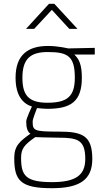

<svg xmlns="http://www.w3.org/2000/svg" viewBox="-20 -752 544 1011"><path d="M253 239C402 239 466 193 466 85C466 -39 413 -59 289 -59C158 -59 152 -64 152 -113C152 -126 175 -183 175 -183C187 -181 221 -179 229 -179C354 -179 411 -218 411 -343C411 -412 396 -442 371 -465H479V-500L339 -497C339 -497 287 -510 233 -510C126 -510 62 -462 62 -343C62 -246 102 -206 148 -191C148 -191 118 -128 118 -113C118 -82 124 -58 140 -48C86 -9 55 14 55 80C55 198 87 239 253 239ZM287 -27C388 -27 429 -16 429 85C429 171 378 207 254 207C116 207 91 174 91 79C91 31 108 10 166 -30C166 -30 246 -27 287 -27ZM229 -211C128 -211 98 -253 98 -343C98 -446 144 -478 232 -478C337 -478 374 -456 374 -343C374 -243 333 -211 229 -211ZM117 -600H160L253 -700L345 -600H388L266 -732H238Z"/></svg>

Font: TitilliumText22L
Style: 1 wt
Weight: 100
Designer: Campivisivi
Foundry: Campivisivi
Version: 1.000